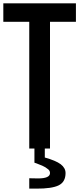

<svg xmlns="http://www.w3.org/2000/svg" viewBox="-22 -895 478 1157"><path d="M279.3 147.9Q279.3 134.3 268.6 125.5Q257.8 117.2 251 112.8Q244.1 108.4 232.9 103.5Q222.2 98.6 215.8 96.7Q209.5 93.8 198.7 89.8Q188 85.9 185.5 85.4V0H154.3V-763.7H-2V-875H435.5V-763.7H279.3V0H248V54.2Q314.5 72.8 343.8 94.7Q373 117.2 373 147.9Q373 201.2 332 221.7Q291 242.2 195.8 241.7H154.3V179.2L207 180.2Q279.3 180.2 279.3 147.9Z"/></svg>

Font: Oswald
Style: Book
Weight: 400
Designer: vernon adams
Foundry: vernon adams
Version: Version 1.000